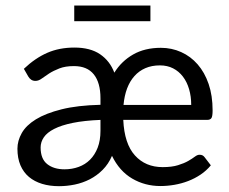

<svg xmlns="http://www.w3.org/2000/svg" viewBox="-20 -655 813 683"><path d="M552.2 -484.9Q590.8 -484.9 624.5 -469.7Q658.2 -454.6 683.1 -426Q708 -397.5 722.2 -356.2Q736.3 -314.9 736.3 -262.2Q736.3 -242.2 732.4 -235.4Q728.5 -228.5 716.3 -228.5H418.5Q422.4 -143.6 460 -102.1Q497.6 -60.5 558.6 -60.5Q591.3 -60.5 613.3 -67.4Q635.3 -74.2 649.7 -82.5Q664.1 -90.8 673.1 -97.7Q682.1 -104.5 689.5 -104.5Q696.3 -104.5 700.4 -102.3Q704.6 -100.1 707.5 -96.2L730 -66.9Q714.4 -47.9 693.6 -33.9Q672.9 -20 649.4 -11Q626 -2 600.6 2.4Q575.2 6.8 550.8 6.8Q495.6 6.8 450.2 -19.8Q404.8 -46.4 378.4 -100.6Q365.7 -71.3 345.2 -50.8Q324.7 -30.3 299.6 -17.3Q274.4 -4.4 246.1 1.5Q217.8 7.3 189.9 7.3Q156.7 7.3 129.6 -1Q102.5 -9.3 83 -25.6Q63.5 -42 52.7 -67.1Q42 -92.3 42 -126Q42 -154.3 57.4 -181.6Q72.8 -209 107.7 -230.5Q142.6 -252 199 -266.1Q255.4 -280.3 337.4 -282.2V-305.2Q337.4 -360.8 313.7 -390.4Q290 -419.9 243.2 -419.9Q212.4 -419.9 191.2 -411.6Q169.9 -403.3 154.8 -393.6Q139.6 -383.8 128.4 -375.5Q117.2 -367.2 106 -367.2Q97.2 -367.2 90.8 -371.6Q84.5 -376 80.6 -382.8L64.9 -410.2Q105 -448.2 147.9 -467Q190.9 -485.8 244.6 -485.8Q301.3 -485.8 336.2 -461.9Q371.1 -438 386.7 -396.5Q412.1 -437.5 453.6 -461.2Q495.1 -484.9 552.2 -484.9ZM337.4 -228.5Q279.3 -226.1 238.8 -217.8Q198.2 -209.5 172.9 -196.5Q147.5 -183.6 136 -166.7Q124.5 -149.9 124.5 -130.4Q124.5 -89.8 147.9 -71.3Q171.4 -52.7 209.5 -52.7Q236.3 -52.7 259.8 -61.3Q283.2 -69.8 300.3 -86.9Q317.4 -104 327.4 -129.6Q337.4 -155.3 337.4 -189.9ZM548.8 -422.4Q520 -422.4 497.3 -412.6Q474.6 -402.8 458.3 -384.5Q441.9 -366.2 432.1 -340.3Q422.4 -314.5 419.4 -281.7H660.2Q660.2 -312 652.6 -337.9Q645 -363.8 630.6 -382.6Q616.2 -401.4 595.7 -411.9Q575.2 -422.4 548.8 -422.4ZM244.1 -635.3H515.1V-579.6H244.1Z"/></svg>

Font: Carlito
Style: Regular
Weight: 400
Designer: Lukasz Dziedzic
Foundry: tyPoland Lukasz Dziedzic
Version: Version 1.104